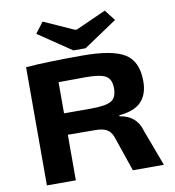

<svg xmlns="http://www.w3.org/2000/svg" viewBox="-98 -1018 1004 1104"><g transform="rotate(-10 404.0 -466.0)"><path d="M371 -738 177 -869 225 -932 401 -853H412L588 -932L637 -869L442 -738ZM769 0H588L516 -210Q503 -241 479 -253Q455 -265 413 -265L255 -266V0H86V-690Q202 -700 418 -700Q591 -700 663.5 -655Q736 -610 736 -494Q736 -419 696 -376Q656 -333 566 -325V-319Q664 -304 689 -214ZM255 -391H414Q499 -391 531 -410Q563 -429 563 -483Q563 -536 531.5 -555Q500 -574 414 -574L255 -573Z"/></g></svg>

Font: Exo 2 Expanded
Style: Bold
Weight: 700
Width: 7
Designer: Natanael Gama
Version: Version 1.001;PS 001.001;hotconv 1.0.70;makeotf.lib2.5.58329